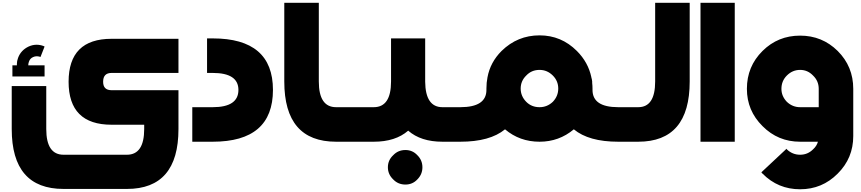

<svg xmlns="http://www.w3.org/2000/svg" viewBox="-20 -1026 6230 1390"><path d="M302.7 -472.2H69.8V-553.2H102.5Q102.1 -557.6 102.1 -562Q102.1 -584.5 110.8 -606.9Q130.9 -662.1 187 -689Q215.8 -702.1 245.1 -702.1Q270 -702.1 294.9 -692.9L302.7 -689L272.9 -612.8Q271 -615.2 268.6 -615.2Q256.8 -618.7 246.1 -618.7Q232.4 -618.7 219.7 -612.8Q196.8 -603 189 -578.1Q184.6 -565.9 184.6 -553.2H302.7ZM1272 -91.8Q1272 341.8 898.9 341.8H439.9Q64.9 341.8 64.9 -91.8V-402.8H314.9V-91.8Q314.9 94.2 439.9 94.2H898.9Q1023.9 94.2 1023.9 -91.8V-123H787.6Q476.6 -123 476.6 -434.1Q476.6 -745.1 787.6 -745.1H1272V-498H787.6Q726.6 -498 726.6 -434.1Q726.6 -373 787.6 -373H1272Z M1520 0H1372.1V-250H1520Q1706.1 -250 1706.1 -375Q1706.1 -498 1520 -498H1479V-748H1520Q1956.1 -748 1956.1 -375Q1956.1 0 1520 0Z M2504.9 -250V0H2413.1Q2038.1 0 2038.1 -436V-1005.9H2288.1V-436Q2288.1 -250 2413.1 -250Z M3001 273.4Q2966.3 310.1 2915 310.1Q2862.3 310.1 2827.1 273.4Q2788.1 236.3 2788.1 185.1Q2788.1 133.3 2827.1 97.2Q2862.3 60.1 2915 60.1Q2966.3 60.1 3001 97.2Q3038.1 133.3 3038.1 185.1Q3038.1 236.3 3001 273.4ZM3277.3 -250V0H3183.1Q3026.4 0 2935.1 -80.1Q2843.3 0 2686 0H2487.3V-250H2686Q2811 -250 2811 -436V-748H3058.1V-434.1Q3060.1 -250 3183.1 -250Z M3789.6 -289.1Q3828.1 -250 3886.2 -250Q3941.4 -250 3982.4 -289.1Q4021.5 -330.1 4021.5 -384.8Q4021.5 -439.9 3982.4 -479Q3941.4 -520 3886.2 -520Q3828.1 -520 3789.6 -479Q3749.5 -439.9 3749.5 -384.8Q3749.5 -330.1 3789.6 -289.1ZM4512.2 -250V0H4455.6Q4242.2 0 4134.3 -89.8Q4027.3 0 3886.2 0Q3742.2 0 3636.2 -89.8Q3527.3 0 3312.5 0H3257.3V-250H3312.5Q3501.5 -250 3501.5 -375V-384.8Q3501.5 -428.2 3509.3 -466.8Q3529.3 -575.2 3611.3 -657.2Q3726.6 -770 3886.2 -770Q4043.5 -770 4156.2 -657.2Q4238.3 -575.2 4261.2 -466.8V-464.8Q4265.1 -455.1 4267.1 -436V-425.8Q4269.5 -405.8 4269.5 -384.8V-375Q4269.5 -250 4455.6 -250Z M4600.6 -250Q4723.1 -250 4723.1 -436V-1005.9H4973.1V-436Q4973.1 0 4600.6 0H4506.3V-250Z M5051.3 -1005.9H5299.3V0H5051.3Z M5637.2 -382.8Q5637.2 -330.1 5676.3 -289.1Q5717.3 -250 5772.5 -250H5907.2V-382.8Q5907.2 -439.9 5866.2 -479Q5827.1 -520 5772.5 -520Q5717.3 -520 5676.3 -479Q5637.2 -439.9 5637.2 -382.8ZM6157.2 -41Q6157.2 119.1 6044.4 231Q5932.1 344.2 5772.5 344.2Q5612.3 344.2 5500.5 231L5496.1 227.1L5492.2 221.2L5674.3 50.8L5676.3 55.2Q5717.3 94.2 5772.5 94.2Q5827.1 94.2 5866.2 55.2Q5893.1 30.8 5901.4 0H5772.5Q5612.3 0 5500.5 -112.8Q5387.2 -225.1 5387.2 -382.8Q5387.2 -544.9 5500.5 -657.2Q5612.3 -768.1 5772.5 -768.1Q5932.1 -768.1 6044.4 -657.2Q6157.2 -544.9 6157.2 -382.8Z"/></svg>

Font: DimaBlue
Style: Bold
Weight: 700
Designer: R.Balvardi
Foundry: Dima Software Group
Version: Version 1.00;February 3, 2019;FontCreator 11.5.0.2427 64-bit